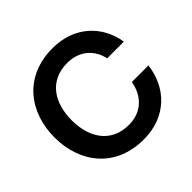

<svg xmlns="http://www.w3.org/2000/svg" viewBox="-183 -913 1106 1106"><g transform="rotate(-45 370.0 -360.0)"><path d="M388 12C573 12 689 -110 708 -271H573C557 -177 492 -108 388 -108C237 -108 172 -224 172 -360C172 -496 237 -612 388 -612C485 -612 551 -553 569 -468H705C681 -619 565 -732 388 -732C154 -732 32 -562 32 -360C32 -158 154 12 388 12Z"/></g></svg>

Font: Aspekta 600
Style: Regular
Weight: 600
Designer: Ivo Dolenc
Version: Version 2.100